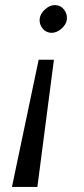

<svg xmlns="http://www.w3.org/2000/svg" viewBox="-20 -490 331 755"><path d="M27 245 132 -255H192L127 245ZM243 -414Q241 -394 221.5 -377Q202 -360 181 -361Q160 -362 147 -378.5Q134 -395 136 -416Q138 -436 157.5 -453.5Q177 -471 198 -470Q219 -469 232 -452Q245 -435 243 -414Z"/></svg>

Font: Jost
Style: Italic
Weight: 400
Italic angle: -5°
Version: Version 3.710